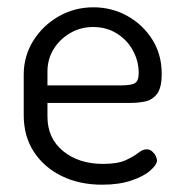

<svg xmlns="http://www.w3.org/2000/svg" viewBox="-20 -499 498 526"><path d="M260 7Q197 7 148.5 -17Q100 -41 72.5 -83.5Q45 -126 45 -183V-295Q45 -345 71 -387Q97 -429 140.5 -454Q184 -479 236 -479Q286 -479 328.5 -455.5Q371 -432 397 -391Q423 -350 423 -297Q423 -258 410 -241.5Q397 -225 377.5 -221Q358 -217 336 -217H110V-180Q110 -120 153 -85Q196 -50 262 -50Q302 -50 324 -60Q346 -70 358.5 -80Q371 -90 382 -90Q390 -90 396.5 -84.5Q403 -79 406.5 -72Q410 -65 410 -59Q410 -48 392 -32Q374 -16 340 -4.5Q306 7 260 7ZM110 -265H310Q340 -265 350 -271.5Q360 -278 360 -299Q360 -331 344.5 -360Q329 -389 300.5 -407Q272 -425 235 -425Q201 -425 172.5 -408.5Q144 -392 127 -364.5Q110 -337 110 -303Z"/></svg>

Font: Dosis
Style: Regular
Weight: 400
Designer: EdgarTolentino, PabloImpallari, IginoMarini
Foundry: EdgarTolentino, PabloImpallari, IginoMarini
Version: Version 3.001; ttfautohint (v1.8.2)